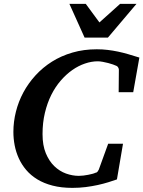

<svg xmlns="http://www.w3.org/2000/svg" viewBox="-20 -937 727 974"><path d="M655.8 -469.2H582L583 -581.1Q584 -586.9 579.8 -594.2Q575.7 -601.6 567.9 -604Q564 -606 553.2 -609.9Q542.5 -613.8 529.1 -617.2Q515.6 -620.6 501.5 -623.3Q487.3 -626 476.1 -626Q444.3 -626 411.1 -614.7Q377.9 -603.5 346.9 -581.8Q315.9 -560.1 288.3 -528.3Q260.7 -496.6 240.2 -455.6Q219.7 -414.6 207.8 -364.7Q195.8 -314.9 195.8 -256.8Q195.8 -199.7 212.4 -159.7Q229 -119.6 255.6 -94Q282.2 -68.4 314.9 -56.6Q347.7 -44.9 379.9 -44.9Q390.6 -44.9 403.3 -46.4Q416 -47.9 427.7 -50.3Q439.5 -52.7 449 -55.2Q458.5 -57.6 462.9 -60.1Q470.7 -61 474.6 -65.9Q478.5 -70.8 481 -76.2L528.8 -208H604L573.2 -26.9Q554.2 -20 529.5 -12.5Q504.9 -4.9 476.1 1.5Q447.3 7.8 414.8 12Q382.3 16.1 347.2 16.1Q291 16.1 246.8 4.6Q202.6 -6.8 169.4 -27.1Q136.2 -47.4 113 -74.7Q89.8 -102.1 75.4 -133.8Q61 -165.5 54.4 -199.7Q47.9 -233.9 47.9 -268.1Q47.9 -319.3 60.8 -370.6Q73.7 -421.9 98.6 -468.3Q123.5 -514.6 160.2 -554.7Q196.8 -594.7 243.7 -624.3Q290.5 -653.8 347.7 -670.4Q404.8 -687 471.2 -687Q500 -687 526.1 -683.8Q552.2 -680.7 578.1 -675.3Q604 -669.9 630.6 -662.1Q657.2 -654.3 687 -645ZM527.3 -746.1H409.2L332 -917.5H415L484.4 -823.2L589.4 -917.5H672.4Z"/></svg>

Font: Charis SIL Viet
Style: Bold Italic
Weight: 700
Italic angle: -11°
Foundry: SIL International
Version: Version 5.000